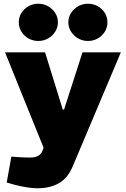

<svg xmlns="http://www.w3.org/2000/svg" viewBox="-20 -802 675 1031"><path d="M180 209Q158 209 127.5 204.5Q97 200 58 190L16 178L41 39L82 42Q98 43 112.5 43.5Q127 44 141 44Q167 44 183.5 35.5Q200 27 208 8L214 -9L7 -521H222L317 -214H324L423 -521H629L371 90Q344 155 296 182Q248 209 180 209ZM186 -582Q157 -582 133 -595.5Q109 -609 95 -632Q81 -655 81 -682Q81 -710 95 -732.5Q109 -755 133 -768.5Q157 -782 186 -782Q214 -782 238 -768.5Q262 -755 276.5 -732.5Q291 -710 291 -682Q291 -655 276.5 -632Q262 -609 238 -595.5Q214 -582 186 -582ZM452 -582Q424 -582 400 -595.5Q376 -609 361.5 -632Q347 -655 347 -682Q347 -710 361.5 -732.5Q376 -755 400 -768.5Q424 -782 452 -782Q481 -782 505 -768.5Q529 -755 543 -732.5Q557 -710 557 -682Q557 -655 543 -632Q529 -609 505 -595.5Q481 -582 452 -582Z"/></svg>

Font: REM ExtraBold
Style: Regular
Weight: 800
Designer: Octavio Pardo
Foundry: Ashler Design
Version: Version 1.005;gftools[0.9.28]